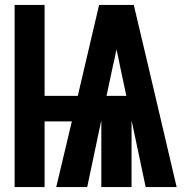

<svg xmlns="http://www.w3.org/2000/svg" viewBox="-20 -755 760 775"><path d="M39 0H160V-265H270L207 0H332L388 -265H389V0H511V-265H512L568 0H693L578 -490L520 -735H380L294 -368H160V-735H39ZM410 -368 436 -490Q440 -507 443.5 -523Q447 -539 450 -556Q454 -539 457.5 -523Q461 -507 464 -490L490 -368Z"/></svg>

Font: Iosevka Sparkle
Style: Bold
Weight: 700
Designer: Belleve Invis
Foundry: Belleve Invis
Version: Version 4.5.0; ttfautohint (v1.8.3)